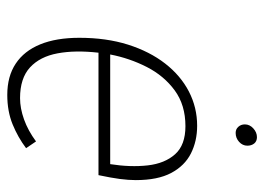

<svg xmlns="http://www.w3.org/2000/svg" viewBox="-122 -610 744 541"><g transform="rotate(90 250.5 -340.0)"><path d="M248 12Q195.5 12 159.8 -11.8Q124 -35.5 105.5 -80.8Q87 -126 87 -191Q87 -267 106.2 -328Q125.5 -389 159.5 -432.8Q193.5 -476.5 238.5 -499.8Q283.5 -523 335 -523Q378 -523 412.8 -505.5Q447.5 -488 467.8 -450Q488 -412 488 -350Q488 -330 484.8 -305.2Q481.5 -280.5 474 -245H129Q121.5 -179.5 130.8 -129.8Q140 -80 170.5 -52Q201 -24 257 -24Q285.5 -24 317 -35.2Q348.5 -46.5 379 -69L398 -41Q367.5 -18 330.8 -3Q294 12 248 12ZM134 -278H443Q452 -335.5 446.5 -383.8Q441 -432 415 -461Q389 -490 336 -490Q276.5 -490 235.2 -459.8Q194 -429.5 169.2 -381Q144.5 -332.5 134 -278ZM355 -631.5Q344.5 -631.5 337.8 -639Q331 -646.5 331 -657.5Q331 -671 342.2 -681.2Q353.5 -691.5 367 -691.5Q378.5 -691.5 384.8 -683.8Q391 -676 391 -664.5Q391 -651 380.2 -641.2Q369.5 -631.5 355 -631.5Z"/></g></svg>

Font: Overpass Thin
Style: Italic
Weight: 250
Italic angle: -10°
Designer: Delve Withrington, Dave Bailey, Thomas Jockin
Foundry: Delve Fonts LLC
Version: Version 4.000